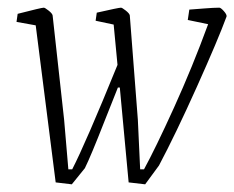

<svg xmlns="http://www.w3.org/2000/svg" viewBox="-20 -471 610 500"><path d="M570 -428Q548 -368 492.5 -244.5Q437 -121 394 -40L358 9L315 4L292 -243H287L252 -155Q216 -63 201 -33L167 9L125 4L73 -405L23 -414L26 -435Q88 -451 94 -451Q97 -451 106.5 -443.5Q116 -436 117 -431L147 -159L158 -30H168Q203 -98 286 -302L276 -407L229 -417L232 -438Q289 -451 295 -451Q298 -451 307.5 -443.5Q317 -436 318 -431L339 -159L345 -30H355Q385 -85 433 -190.5Q481 -296 522 -408L469 -419L473 -446Q487 -447 512 -449Q537 -451 551 -451Q555 -451 563 -442Q571 -433 570 -428Z"/></svg>

Font: Grenze ExtraLight
Style: Italic
Weight: 275
Italic angle: -10°
Designer: Renata Polastri
Foundry: Omnibus-Type
Version: Version 1.002; ttfautohint (v1.8)